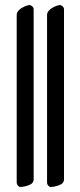

<svg xmlns="http://www.w3.org/2000/svg" viewBox="-20 -725 318 759"><path d="M46 -3V-666Q46 -677 56 -686Q66 -695 78.5 -700Q91 -705 96 -705Q102 -705 107.5 -700Q113 -695 113 -688V-16Q113 0 94 7Q75 14 60 14Q55 14 50.5 8.5Q46 3 46 -3ZM166 -3V-666Q166 -677 176 -686Q186 -695 198.5 -700Q211 -705 216 -705Q222 -705 227.5 -700Q233 -695 233 -688V-16Q233 0 214 7Q195 14 180 14Q175 14 170.5 8.5Q166 3 166 -3Z"/></svg>

Font: EB Garamond SemiBold
Style: Regular
Weight: 600
Designer: Georg Duffner and Octavio Pardo
Foundry: Georg Duffner
Version: Version 1.000